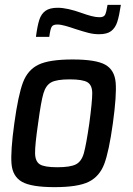

<svg xmlns="http://www.w3.org/2000/svg" viewBox="-20 -763 549 791"><path d="M23 0ZM39 -255Q55 -371 74.5 -423Q94 -475 138.5 -496.5Q183 -518 279 -518Q375 -518 413.5 -496.5Q452 -475 456.5 -423Q461 -371 445 -255Q429 -139 409.5 -87.5Q390 -36 345.5 -14Q301 8 205 8Q109 8 70.5 -14Q32 -36 27.5 -87.5Q23 -139 39 -255ZM348 -255Q360 -345 360 -378.5Q360 -412 340.5 -424Q321 -436 267 -436Q214 -436 191.5 -424Q169 -412 159 -378.5Q149 -345 137 -255Q124 -166 124.5 -132Q125 -98 144 -86Q163 -74 216 -74Q270 -74 293 -86Q316 -98 325.5 -132Q335 -166 348 -255ZM388 -622Q366 -622 344.5 -627.5Q323 -633 289 -644Q269 -651 249.5 -656.5Q230 -662 216 -662Q198 -662 192.5 -652Q187 -642 183 -611H128Q134 -657 142 -681.5Q150 -706 167.5 -718.5Q185 -731 218 -731Q257 -731 318 -709Q337 -702 356 -697Q375 -692 390 -692Q407 -692 412.5 -701.5Q418 -711 423 -743H478Q471 -697 463 -672.5Q455 -648 438 -635Q421 -622 388 -622Z"/></svg>

Font: Assailand Medium
Style: Italic
Weight: 500
Italic angle: -8°
Designer: Hector Gatti with collaboration of the Omnibus-Type team
Foundry: Omnibus-Type
Version: Version 0.072;October 19, 2019;FontCreator 12.0.0.2547 64-bi